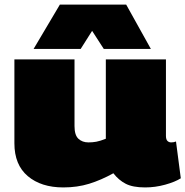

<svg xmlns="http://www.w3.org/2000/svg" viewBox="-20 -810 811 840"><path d="M257 10Q160 10 101.5 -39.5Q43 -89 43 -183V-550H306V-258Q306 -219 323 -203Q340 -187 367 -187Q385 -187 401.5 -190Q418 -193 443 -203V-550H706V-216Q706 -200 712.5 -193.5Q719 -187 729 -187Q741 -187 750 -191L771 -30Q746 -14 702.5 -2Q659 10 615 10Q561 10 530 -6Q499 -22 476 -52Q422 -22 370 -6Q318 10 257 10ZM127 -596 242 -790H532L640 -596H434L383 -675L333 -596Z"/></svg>

Font: Georama Extended Black
Style: Regular
Weight: 900
Width: 7
Designer: Jean-Baptiste Levee
Foundry: Production Type
Version: Version 1.000